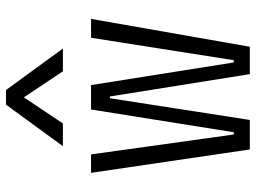

<svg xmlns="http://www.w3.org/2000/svg" viewBox="-124 -710 835 626"><g transform="rotate(-90 293.0 -397.5)"><path d="M363.8 0 291 -456.1H285.2L214.4 0H118.2L42 -517.6H102.1L167 -52.2H174.3L248.5 -517.6H328.1L401.9 -52.2H409.2L482.4 -517.6H543.9L453.1 0ZM128.9 -609.4 264.2 -794.9H312L447.3 -609.4H373L288.1 -736.8L203.1 -609.4Z"/></g></svg>

Font: CaskaydiaMono NF Light
Style: Regular
Weight: 300
Designer: Aaron Bell
Foundry: Saja Typeworks
Version: Version 2111.001; ttfautohint (v1.8.4);Nerd Fonts 3.1.1